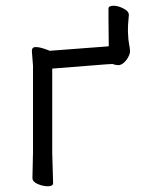

<svg xmlns="http://www.w3.org/2000/svg" viewBox="-20 -639 516 669"><path d="M433 -460Q433 -452 427 -440.5Q421 -429 411.5 -420.5Q402 -412 392 -412Q383 -412 372 -416Q362 -416 352 -415L162 -400V-107L165 -1Q165 10 147 10Q129 10 111 2Q93 -6 93 -19L95 -108V-410L91 -461Q91 -475 104 -475Q117 -475 134.5 -469Q152 -463 153 -462L351 -477L359 -478Q359 -511 358 -571V-609Q358 -619 376 -619Q391 -619 410 -609.5Q429 -600 429 -587Q425 -550 426 -524Q427 -498 430 -484Q433 -470 433 -460Z"/></svg>

Font: ToneOZ-Pinyin-WenKai-Regular
Style: Regular
Weight: 400
Designer: Fontworks Inc.
Foundry: ToneOZ
Version: Version 0.240331